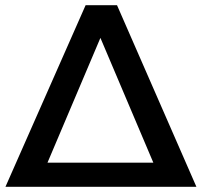

<svg xmlns="http://www.w3.org/2000/svg" viewBox="-20 -720 778 740"><path d="M431 -700 737 0H1L310 -700ZM163 -93H571L367 -574Z"/></svg>

Font: Steamflix Grotesk
Style: Regular
Weight: 400
Designer: Julieta Ulanovsky
Foundry: Julieta Ulanovsky
Version: Version 4.000;PS 004.000;hotconv 1.0.88;makeotf.lib2.5.64775